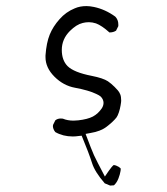

<svg xmlns="http://www.w3.org/2000/svg" viewBox="-20 -486 540 622"><path d="M363.8 91.8Q365.7 87.4 367.9 79.6Q370.1 71.8 370.6 67.6Q371.1 63.5 371.1 61.8Q371.1 60.1 370.6 59.1Q365.7 54.2 356 50.3Q349.6 48.3 348.1 48.8Q342.8 52.7 332 67.9L319.8 85.9Q292 33.2 284.4 16.6Q276.9 0 257.3 -52.2L273.4 -55.2Q306.2 -60.5 325.7 -75.7Q347.2 -92.3 357.4 -105.5Q361.3 -110.8 365 -121.8Q368.7 -132.8 370.6 -144.3Q372.6 -155.8 372.6 -159.7Q372.6 -172.9 369.6 -180.2Q366.7 -187.5 361.6 -193.4Q356.4 -199.2 351.1 -204.6Q340.3 -215.3 329.6 -222.7Q314 -232.9 277.3 -240.2Q219.2 -251.5 198.7 -272Q180.2 -291 180.2 -324.2Q180.2 -359.4 206.5 -385.7Q227.5 -406.7 248 -411.6Q257.3 -414.1 268.1 -414.1Q278.8 -414.1 291 -410.2Q309.6 -403.3 334.5 -380.9Q335 -380.9 335.4 -380.9Q347.2 -380.9 356 -386.7L363.3 -401.4Q363.3 -404.3 363.3 -407.2Q363.3 -421.9 353.5 -432.1Q321.3 -455.6 284.7 -463.4Q271 -466.3 259.8 -466.3Q238.8 -466.3 222.2 -459Q193.4 -447.3 172.9 -423.8Q151.9 -400.4 141.1 -374Q130.4 -347.7 127.4 -306.6Q127.4 -303.7 127.4 -300.8Q127.4 -266.6 156.5 -237.5Q185.5 -208.5 223.1 -201.7Q267.6 -193.4 292 -181.6Q301.8 -177.2 306.6 -172.9Q315.4 -163.6 315.4 -152.8Q315.4 -144.5 310.5 -136.2Q298.3 -117.7 280.8 -108.4Q263.7 -99.6 233.9 -96.2Q225.6 -95.2 218.3 -95.2Q198.7 -95.2 183.6 -101.6Q180.2 -102.1 176.8 -102.1Q166.5 -102.1 159.2 -96.2L151.9 -81.5Q151.4 -80.6 151.4 -77.1Q151.4 -73.7 153.1 -68.6Q154.8 -63.5 159.2 -58.1Q184.1 -43.9 215.8 -43.9Q225.1 -43.9 234.9 -45.4L244.6 -46.4Q268.1 10.3 278.3 42.5Q287.1 70.8 319.3 107.9L336.9 115.2L349.1 114.3Q358.4 106 363.8 91.8Z"/></svg>

Font: NaikaiFont
Style: ExtraLight
Weight: 200
Version: Version 1.89